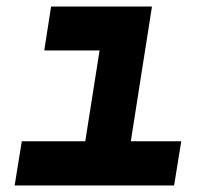

<svg xmlns="http://www.w3.org/2000/svg" viewBox="-20 -570 640 590"><path d="M25 0 47 -136H242L286 -415H116L137 -550H447L382 -136H537L515 0Z"/></svg>

Font: JetBrains Mono ExtraBold
Style: Italic
Weight: 800
Designer: Philipp Nurullin, Konstantin Bulenkov
Foundry: JetBrains
Version: Version 1.000; ttfautohint (v1.8.3)